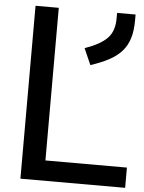

<svg xmlns="http://www.w3.org/2000/svg" viewBox="-59 -922 728 968"><g transform="rotate(5 305.5 -437.5)"><path d="M346.2 -683.8Q425 -711.2 459.4 -746.9Q493.8 -782.5 493.8 -846.2V-875H587.5V-846.2Q587.5 -792.5 575.6 -754.4Q563.8 -716.2 538.8 -688.1Q513.8 -660 475 -639.4Q436.2 -618.8 382.5 -601.2ZM81.2 -875H198.8V-102.5H611.2V0H81.2Z"/></g></svg>

Font: Abordage
Style: Regular
Weight: 400
Designer: Ange Degheest & Eugénie Bidaut
Foundry: Velvetyne Type Foundry
Version: Version 1.000;FEAKit 1.0